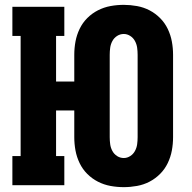

<svg xmlns="http://www.w3.org/2000/svg" viewBox="-20 -763 790 791"><path d="M490 8Q462 8 435 3Q408 -2 383.5 -14.5Q359 -27 339.5 -46.5Q320 -66 308 -91Q296 -116 291 -143Q286 -170 286 -198V-308H211V-120H245V0H31V-120H65V-615H31V-735H245V-615H211V-427H286V-537Q286 -565 291 -592Q296 -619 308 -644Q320 -669 339.5 -688.5Q359 -708 383.5 -720.5Q408 -733 435 -738Q462 -743 490 -743Q517 -743 544.5 -738Q572 -733 596 -720.5Q620 -708 639.5 -688.5Q659 -669 671 -644Q683 -619 688 -592Q693 -565 693 -537V-198Q693 -170 688 -143Q683 -116 671 -91Q659 -66 639.5 -46.5Q620 -27 596 -14.5Q572 -2 544.5 3Q517 8 490 8ZM490 -112Q504 -112 516.5 -120Q529 -128 536 -141Q543 -154 545 -168.5Q547 -183 547 -198V-537Q547 -552 545 -566.5Q543 -581 536 -594Q529 -607 516.5 -615Q504 -623 490 -623Q475 -623 462.5 -615Q450 -607 443 -594Q436 -581 434 -566.5Q432 -552 432 -537V-198Q432 -183 434 -168.5Q436 -154 443 -141Q450 -128 462.5 -120Q475 -112 490 -112Z"/></svg>

Font: Iosevka Etoile Heavy
Style: Regular
Weight: 900
Designer: Belleve Invis
Foundry: Belleve Invis
Version: Version 22.1.2; ttfautohint (v1.8.4)